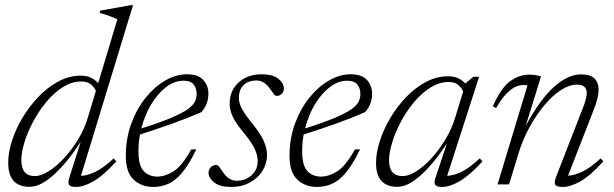

<svg xmlns="http://www.w3.org/2000/svg" viewBox="-20 -730 2432 760"><path d="M440.5 -91Q388 -34 349.2 -12Q310.5 10 281.5 10Q258.5 10 253.2 1.2Q248 -7.5 254.5 -27L299.5 -169Q246 -86 193 -38.2Q140 9.5 97.5 9.5Q12.5 9.5 12.5 -85.5Q12.5 -127 27.8 -174Q43 -221 70.5 -266.2Q98 -311.5 134 -348.8Q170 -386 212.2 -408.2Q254.5 -430.5 299 -430.5Q324 -430.5 340.2 -422.5Q356.5 -414.5 368.5 -400.5L444.5 -653.5Q419 -666.5 374.5 -679L377 -688L497 -709.5H506.5L300.5 -34Q324 -34.5 356 -49.2Q388 -64 430 -103ZM64.5 -96Q64.5 -33 118 -33Q142.5 -33 173.2 -52.5Q204 -72 234.5 -105Q265 -138 290 -179.5Q315 -221 328 -265.5L359.5 -370Q352 -387 338.2 -397.2Q324.5 -407.5 302 -407.5Q264.5 -407.5 229.5 -385.5Q194.5 -363.5 164.5 -327.8Q134.5 -292 112 -250Q89.5 -208 77 -167.5Q64.5 -127 64.5 -96Z M757 -138.5Q728 -78.5 701 -46.5Q674 -14.5 646 -2.2Q618 10 586 10Q540 10 509 -19Q478 -48 478 -112.5Q478 -182 499.8 -241Q521.5 -300 557 -343.8Q592.5 -387.5 635 -411.8Q677.5 -436 720 -436Q765 -436 785 -413Q805 -390 805 -360Q805 -317 777 -286Q725.5 -263.5 663.5 -241.2Q601.5 -219 534 -197.5Q528 -164.5 528 -132Q528 -74.5 548.8 -52.8Q569.5 -31 602.5 -31Q633.5 -31 666.8 -51.8Q700 -72.5 737 -138.5ZM706 -410.5Q670.5 -410.5 637.2 -385Q604 -359.5 578.2 -316.5Q552.5 -273.5 539.5 -221.5Q613.5 -245 657.2 -263.5Q701 -282 722.8 -297.5Q744.5 -313 751.5 -327.8Q758.5 -342.5 758.5 -358Q758.5 -380 746.8 -395.2Q735 -410.5 706 -410.5Z M836 -77Q842.5 -77 848.8 -68.2Q855 -59.5 866 -44Q887 -14.5 917 -14.5Q952 -14.5 976 -36.5Q1000 -58.5 1000 -92.5Q1000 -115 988.5 -140.2Q977 -165.5 944.5 -205Q911.5 -244.5 900.2 -270.5Q889 -296.5 889 -319Q889 -371.5 924.8 -403.8Q960.5 -436 1016 -436Q1059.5 -436 1081.5 -418.5Q1103.5 -401 1103.5 -380Q1103.5 -367.5 1095.8 -359Q1088 -350.5 1074 -350.5Q1069 -350.5 1063.2 -358.8Q1057.5 -367 1046.5 -381.5Q1024.5 -411.5 995 -411.5Q964.5 -411.5 945 -393.8Q925.5 -376 925.5 -341.5Q925.5 -323 937 -300.5Q948.5 -278 979.5 -240Q1010.5 -202 1023.8 -172.5Q1037 -143 1037 -116Q1037 -82.5 1019 -53.8Q1001 -25 969 -7.5Q937 10 895 10Q850 10 827.8 -7.8Q805.5 -25.5 805.5 -46Q805.5 -59 814.2 -68Q823 -77 836 -77Z M1405 -138.5Q1376 -78.5 1349 -46.5Q1322 -14.5 1294 -2.2Q1266 10 1234 10Q1188 10 1157 -19Q1126 -48 1126 -112.5Q1126 -182 1147.8 -241Q1169.5 -300 1205 -343.8Q1240.5 -387.5 1283 -411.8Q1325.5 -436 1368 -436Q1413 -436 1433 -413Q1453 -390 1453 -360Q1453 -317 1425 -286Q1373.5 -263.5 1311.5 -241.2Q1249.5 -219 1182 -197.5Q1176 -164.5 1176 -132Q1176 -74.5 1196.8 -52.8Q1217.5 -31 1250.5 -31Q1281.5 -31 1314.8 -51.8Q1348 -72.5 1385 -138.5ZM1354 -410.5Q1318.5 -410.5 1285.2 -385Q1252 -359.5 1226.2 -316.5Q1200.5 -273.5 1187.5 -221.5Q1261.5 -245 1305.2 -263.5Q1349 -282 1370.8 -297.5Q1392.5 -313 1399.5 -327.8Q1406.5 -342.5 1406.5 -358Q1406.5 -380 1394.8 -395.2Q1383 -410.5 1354 -410.5Z M1704 -27 1749 -162Q1696.5 -82 1645.5 -36.2Q1594.5 9.5 1553 9.5Q1468.5 9.5 1468.5 -85Q1468.5 -126 1483.8 -172.8Q1499 -219.5 1526 -264.8Q1553 -310 1589 -347Q1625 -384 1666.8 -406Q1708.5 -428 1753 -428Q1777.5 -428 1794 -420.2Q1810.5 -412.5 1822.5 -398.5L1823 -400.5L1853 -426H1876.5L1750 -34Q1773.5 -34.5 1805.2 -49.2Q1837 -64 1879 -103L1890 -91Q1837 -34 1798.2 -12Q1759.5 10 1730.5 10Q1708 10 1702.5 1.2Q1697 -7.5 1704 -27ZM1520 -95.5Q1520 -33 1574 -33Q1598 -33 1628 -52Q1658 -71 1688.2 -104Q1718.5 -137 1743.5 -178.8Q1768.5 -220.5 1782 -265.5L1813.5 -368Q1805.5 -385 1792 -395.2Q1778.5 -405.5 1756 -405.5Q1719 -405.5 1684 -383.5Q1649 -361.5 1619.2 -326Q1589.5 -290.5 1567.2 -248.8Q1545 -207 1532.5 -166.5Q1520 -126 1520 -95.5Z M1944 -302.5 1930.5 -309Q1963.5 -382.5 1999.2 -408.5Q2035 -434.5 2074.5 -434.5Q2087.5 -434.5 2100 -432.5Q2112.5 -430.5 2121.5 -427.5L2061 -232Q2117.5 -336.5 2172.8 -386Q2228 -435.5 2280 -435.5Q2317.5 -435.5 2333.5 -419Q2349.5 -402.5 2349.5 -375Q2349.5 -345 2331.5 -299L2228.5 -34.5Q2252 -35.5 2283.5 -49.8Q2315 -64 2357.5 -103L2368.5 -91.5Q2316 -33.5 2276.8 -11.8Q2237.5 10 2209 10Q2183 10 2177.8 1Q2172.5 -8 2182 -32L2290.5 -311Q2302.5 -342.5 2302.5 -362Q2302.5 -395 2263.5 -395Q2233.5 -395 2200 -373.2Q2166.5 -351.5 2134.5 -313.2Q2102.5 -275 2075.8 -226Q2049 -177 2032.5 -123L1995 0H1949.5L2068 -392Q2065.5 -392.5 2062 -393Q2058.5 -393.5 2052.5 -393.5Q1995.5 -393.5 1944 -302.5Z"/></svg>

Font: Newsreader 16pt Light
Style: Italic
Weight: 300
Italic angle: -17°
Designer: Hugues Gentile
Foundry: Production Type
Version: Version 1.003; ttfautohint (v1.8.3)